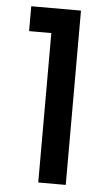

<svg xmlns="http://www.w3.org/2000/svg" viewBox="-53 -765 456 800"><g transform="rotate(5 175.0 -364.5)"><path d="M138 -625H45V-729H253V0H138Z"/></g></svg>

Font: Poppins Medium
Style: Regular
Weight: 500
Designer: Ninad Kale (Devanagari), Jonny Pinhorn (Latin)
Version: Version 5.002